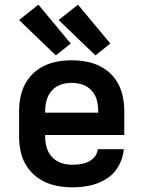

<svg xmlns="http://www.w3.org/2000/svg" viewBox="-20 -797 616 825"><path d="M291 8Q329 8 367 0Q405 -8 437.5 -28.5Q470 -49 489.5 -83.5Q509 -118 512 -156H400Q398 -132 379.5 -115.5Q361 -99 337.5 -94Q314 -89 291 -89Q267 -89 244 -96.5Q221 -104 204 -122Q187 -140 180.5 -163Q174 -186 174 -210V-217H514V-320Q514 -356 505.5 -391Q497 -426 476.5 -455.5Q456 -485 425 -504Q394 -523 359 -530.5Q324 -538 288 -538Q252 -538 217 -530.5Q182 -523 151.5 -504Q121 -485 100 -455.5Q79 -426 70.5 -391Q62 -356 62 -320V-210Q62 -174 70.5 -139Q79 -104 100.5 -74.5Q122 -45 153 -26Q184 -7 219.5 0.5Q255 8 291 8ZM402 -313H174V-320Q174 -344 180.5 -367Q187 -390 203 -408Q219 -426 241.5 -433.5Q264 -441 288 -441Q312 -441 334.5 -433.5Q357 -426 373.5 -408Q390 -390 396 -367Q402 -344 402 -320ZM390 -559 454 -610 315 -777 232 -711ZM220 -559 284 -610 145 -777 62 -711Z"/></svg>

Font: Iosevka Sparkle Semibold
Style: Regular
Weight: 600
Designer: Belleve Invis
Foundry: Belleve Invis
Version: Version 4.5.0; ttfautohint (v1.8.3)